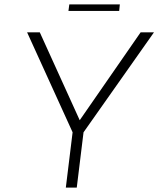

<svg xmlns="http://www.w3.org/2000/svg" viewBox="-20 -858 724 878"><path d="M312 -253 104 -710H162L351 -294L334 -293L623 -710H684L362 -253L331 0H281ZM297 -838H528L525 -808H293Z"/></svg>

Font: Josefin Sans Thin Light
Style: Italic
Weight: 300
Italic angle: -7°
Version: Version 2.000